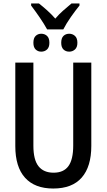

<svg xmlns="http://www.w3.org/2000/svg" viewBox="-20 -1074 614 1104"><path d="M505 -714V-235Q505 -116 450 -53Q395 10 286 10Q180 10 124 -52Q68 -114 68 -234V-714H172V-236Q172 -155 201.5 -118Q231 -81 288 -81Q346 -81 373.5 -119Q401 -157 401 -237V-714ZM251 -905Q232 -939 208 -974Q184 -1009 159 -1042V-1054H204Q227 -1036 251.5 -1014Q276 -992 298 -967Q320 -993 342.5 -1012.5Q365 -1032 391 -1054H437V-1042Q414 -1014 388 -977Q362 -940 344 -905ZM217 -777Q198 -777 185 -789.5Q172 -802 172 -828Q172 -855 185 -867.5Q198 -880 217 -880Q237 -880 250.5 -867.5Q264 -855 264 -828Q264 -802 250.5 -789.5Q237 -777 217 -777ZM378 -777Q358 -777 345 -789.5Q332 -802 332 -828Q332 -855 345 -867.5Q358 -880 378 -880Q397 -880 411 -867.5Q425 -855 425 -828Q425 -802 411 -789.5Q397 -777 378 -777Z"/></svg>

Font: Avrile Sans Condensed Medium
Style: Regular
Weight: 500
Width: 3
Designer: Monotype Design Team
Foundry: Monotype Imaging Inc.
Version: Version 2.001;September 10, 2019;FontCreator 11.5.0.2425 64-